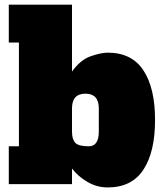

<svg xmlns="http://www.w3.org/2000/svg" viewBox="-20 -798 704 832"><path d="M408.2 -228V-328.1Q408.2 -392.1 350.1 -392.1Q292 -392.1 292 -328.1V-228Q292 -193.8 306.4 -179Q320.8 -164.1 364.5 -164.1Q408.2 -164.1 408.2 -228ZM446.8 -569.8Q550.8 -569.8 601.3 -493.4Q651.9 -417 651.9 -278.1Q651.9 -139.2 601.3 -62.5Q550.8 14.2 446.8 14.2Q398.9 14.2 357.9 -10.3Q316.9 -34.7 292 -67.9V0H18.1V-164.1H62V-613.8H18.1V-777.8H292V-487.8Q328.6 -539.1 373.3 -554.4Q418 -569.8 446.8 -569.8Z"/></svg>

Font: AlfaSlabOne-Regular
Style: Regular
Weight: 400
Designer: JM Sole
Foundry: JM Sole
Version: Version 1.001